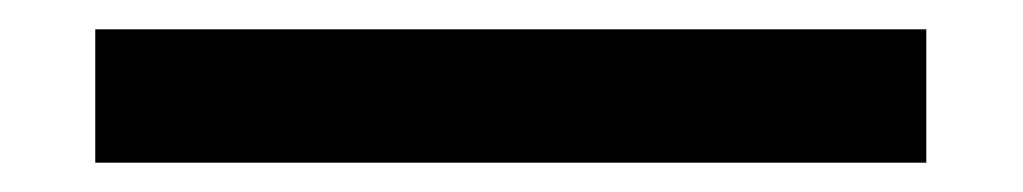

<svg xmlns="http://www.w3.org/2000/svg" viewBox="-20 -20 698 131"><path d="M45 91V0H612V91Z"/></svg>

Font: Foldit Medium
Style: Regular
Weight: 500
Version: Version 1.003